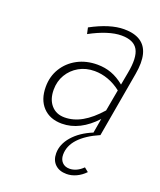

<svg xmlns="http://www.w3.org/2000/svg" viewBox="-140 -611 777 933"><g transform="rotate(20 248.5 -144.5)"><path d="M316 234Q278.5 234 256.8 213Q235 192 235 156Q235 109.5 271.2 67.8Q307.5 26 371 0L384 -75Q345 -32.5 301.2 -10.2Q257.5 12 211 12Q149 12 113 -26Q77 -64 77 -130Q77 -184 103 -226.2Q129 -268.5 174.2 -292.8Q219.5 -317 277 -317Q316 -317 350 -304.5Q384 -292 417 -265L429 -330Q445 -414 423.5 -452Q402 -490 339 -490Q305.5 -490 264.8 -477Q224 -464 178 -439L171 -471Q267.5 -523 340 -523Q392.5 -523 424.2 -502.5Q456 -482 466.5 -441Q477 -400 466 -338L407 0Q372.5 15 346.8 32Q321 49 303.8 67.8Q286.5 86.5 277.8 107.2Q269 128 269 151Q269 175.5 283 190.2Q297 205 321 205Q339 205 356.8 196.8Q374.5 188.5 390 173L411 190Q391 211 366.2 222.5Q341.5 234 316 234ZM213 -21Q259 -21 303 -46Q347 -71 392 -122L412 -233Q380 -258 345.2 -270.5Q310.5 -283 275 -283Q230 -283 194.5 -262.8Q159 -242.5 138.5 -208Q118 -173.5 118 -130Q118 -80 143.8 -50.5Q169.5 -21 213 -21Z"/></g></svg>

Font: Overpass Thin
Style: Italic
Weight: 250
Italic angle: -10°
Designer: Delve Withrington, Dave Bailey, Thomas Jockin
Foundry: Delve Fonts LLC
Version: Version 4.000